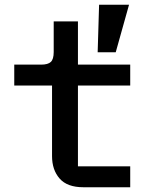

<svg xmlns="http://www.w3.org/2000/svg" viewBox="-20 -788 640 808"><path d="M467 -568H391L397 -768H523ZM331 0Q263 0 231 -36.5Q199 -73 199 -131V-428H40V-516H153Q182 -516 194 -527.5Q206 -539 206 -569V-698H308V-516H528V-428H308V-88H528V0Z"/></svg>

Font: IBM Plex Mono Medium
Style: Regular
Weight: 500
Monospace: yes
Designer: Mike Abbink, Paul van der Laan, Pieter van Rosmalen
Foundry: Bold Monday
Version: Version 2.3